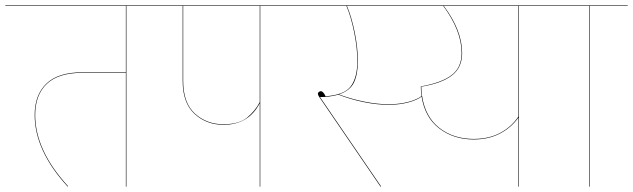

<svg xmlns="http://www.w3.org/2000/svg" viewBox="-30 -700 2374 720"><path d="M586 -678H444V0H442V-427H280Q189 -427 145.5 -385.5Q102 -344 102 -269Q102 -136 225 -2L224 0Q100 -135 100 -269Q100 -344 144 -386.5Q188 -429 280 -429H442V-678H-10V-680H586Z M1088 -678H946V0H944V-313Q902 -232 808 -232Q744 -232 699.5 -273Q655 -314 655 -396V-678H586V-680H1088ZM944 -678H657V-396Q657 -314 701 -274Q745 -234 808 -234Q866 -234 896.5 -259Q927 -284 944 -317Z M2058 -678H1916V0H1914V-259Q1887 -221 1844.5 -199Q1802 -177 1746 -177Q1671 -177 1617 -218.5Q1563 -260 1551 -338Q1535 -325 1501.5 -316Q1468 -307 1427 -307Q1384 -307 1334.5 -317Q1285 -327 1239 -345Q1207 -336 1170 -336L1399 -1L1397 0L1168 -335Q1162 -344 1162 -348Q1162 -352 1165.5 -355Q1169 -358 1173 -358Q1182 -358 1191 -339Q1262 -344 1286 -377Q1310 -410 1310 -471Q1310 -519 1298.5 -577Q1287 -635 1269 -678H1068V-680H2058ZM1551 -340Q1548 -357 1548 -376Q1624 -389 1662.5 -417.5Q1701 -446 1701 -501Q1701 -585 1632 -678H1271Q1289 -635 1300.5 -577.5Q1312 -520 1312 -471Q1312 -422 1297.5 -391Q1283 -360 1241 -346Q1286 -329 1335.5 -319Q1385 -309 1427 -309Q1468 -309 1501.5 -318Q1535 -327 1551 -340ZM1914 -678H1634Q1703 -586 1703 -501Q1703 -446 1664 -416.5Q1625 -387 1550 -375Q1550 -357 1553 -339Q1565 -261 1618 -220Q1671 -179 1746 -179Q1803 -179 1845.5 -201.5Q1888 -224 1914 -263Z M2324 -678H2182V0H2180V-678H2038V-680H2324Z"/></svg>

Font: FiraGO Two
Style: Regular
Weight: 100
Designer: bBox Type
Foundry: bBox Type GmbH
Version: Version 1.001